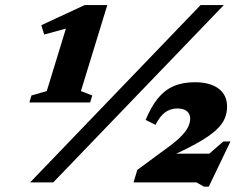

<svg xmlns="http://www.w3.org/2000/svg" viewBox="-20 -702 957 739"><path d="M96 0 752 -682.5H841.5L185 0ZM714 -48 839.5 -157.5H867L783.5 16.5H765.5L736 0H494L508.5 -48L611.5 -124Q652 -152.5 673.8 -174Q695.5 -195.5 703.8 -212.8Q712 -230 712 -245Q712 -264 699.2 -274.2Q686.5 -284.5 662.5 -284.5Q637 -284.5 616.8 -270.5Q596.5 -256.5 578.5 -221.5L540.5 -240.5Q561 -290 586.8 -322.2Q612.5 -354.5 647.5 -370Q682.5 -385.5 729.5 -385.5Q788.5 -385.5 821.2 -361Q854 -336.5 854 -291.5Q854 -269 846 -248.5Q838 -228 818.5 -208Q799 -188 764.2 -166.2Q729.5 -144.5 675.5 -118.5L603 -85L619 -110.5H833ZM160 -351.5 252 -651.5 273.5 -603 150 -569 139 -605 306 -682.5H393L291.5 -351.5L335 -334.5L327 -307.5H93L101 -334.5Z"/></svg>

Font: Newsreader ExtraBold
Style: Italic
Weight: 800
Italic angle: -17°
Designer: Hugues Gentile
Foundry: Production Type
Version: Version 1.003